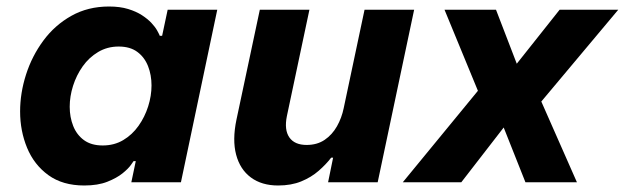

<svg xmlns="http://www.w3.org/2000/svg" viewBox="-20 -560 1920 590"><path d="M315 -540Q348.8 -540 373.8 -532.3Q398.8 -524.6 416.3 -513.2Q433.8 -501.8 445.4 -489.4Q457 -477 463 -466.1Q469 -455.2 471 -450H478.2L495.2 -530H647.6L536 0H383.6L397.2 -64.8H390.4Q390.4 -64.8 382.4 -53.3Q374.4 -41.8 356.6 -27.4Q338.8 -13 309.8 -1.5Q280.8 10 238.8 10Q172.6 10 128.7 -21.8Q84.8 -53.6 63.3 -105.6Q41.8 -157.6 41.8 -217.4Q41.8 -274 60 -330.9Q78.2 -387.8 113.3 -435.3Q148.4 -482.8 199.4 -511.4Q250.4 -540 315 -540ZM344.6 -417Q309.8 -417 281.6 -400.2Q253.4 -383.4 234.1 -356.1Q214.8 -328.8 204.5 -296.3Q194.2 -263.8 194.2 -231.8Q194.2 -200.2 204.9 -173Q215.6 -145.8 238 -129.4Q260.4 -113 295.6 -113Q331 -113 358.7 -129.5Q386.4 -146 405.7 -173.3Q425 -200.6 435.3 -233.1Q445.6 -265.6 445.6 -297.6Q445.6 -329.6 434.9 -356.8Q424.2 -384 402 -400.5Q379.8 -417 344.6 -417Z M834.6 10Q784.2 10 750.9 -14.7Q717.6 -39.4 705.6 -84.7Q693.6 -130 706.6 -192.2L778.4 -530H930.8L861.6 -203.4Q853 -161 869.1 -137.8Q885.2 -114.6 922.2 -114.6Q954.6 -114.6 977.7 -130.3Q1000.8 -146 1015.4 -171.8Q1030 -197.6 1036.2 -227.8L1100.2 -530H1252.6L1140.6 0H988.2L1003.6 -75.4H997.6Q982 -55 959.2 -35.1Q936.4 -15.2 905.7 -2.6Q875 10 834.6 10Z M1397.6 0H1217.8L1448.6 -281L1346 -530H1504.2L1568 -364.2L1699.6 -530H1879.8L1643.4 -248L1752.8 0H1594.6L1527.8 -168.2Z"/></svg>

Font: Be Vietnam Pro Variable Thin
Style: Italic
Weight: 100
Italic angle: -12°
Designer: Lam Bao, Tony Le, Vietanh Nguyen
Foundry: Yellow Type Foundry
Version: Version 1.002